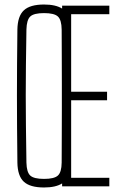

<svg xmlns="http://www.w3.org/2000/svg" viewBox="-20 -825 539 850"><path d="M175 5Q113 5 85.5 -20.5Q58 -46 57 -105Q56 -191.5 55.5 -263.8Q55 -336 55 -403.2Q55 -470.5 55.5 -541Q56 -611.5 57 -694Q58 -753.5 85.5 -779.2Q113 -805 175 -805Q226.5 -805 255 -787V-800H464V-762H295V-419H454V-381H295V-38H464V0H255V-13Q226.5 5 175 5ZM175 -33Q220 -33 236.2 -47.8Q252.5 -62.5 253 -105Q253 -116 253.2 -150.5Q253.5 -185 253.5 -234.8Q253.5 -284.5 253.8 -342Q254 -399.5 253.8 -457Q253.5 -514.5 253.5 -564.2Q253.5 -614 253.2 -648.5Q253 -683 253 -694Q252.5 -737 236.2 -752Q220 -767 175 -767Q130 -767 114 -752Q98 -737 97 -694Q95.5 -606.5 94.8 -537.5Q94 -468.5 94 -404.2Q94 -340 94.8 -268.8Q95.5 -197.5 97 -105Q98 -62.5 114 -47.8Q130 -33 175 -33Z"/></svg>

Font: Big Shoulders Text SC Thin
Style: Regular
Weight: 100
Designer: Patric King
Foundry: XO Type Co
Version: Version 2.002